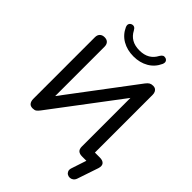

<svg xmlns="http://www.w3.org/2000/svg" viewBox="-299 -1055 1363 1363"><g transform="rotate(45 382.5 -373.5)"><path d="M703 136Q697 152 685.5 160Q674 168 661 168.5Q648 169 637 162.5Q626 156 621 143.5Q616 131 622 113L664 -14L680 0H616Q591 0 578 -11.5Q565 -23 565 -48V-566H587L178 -24Q165 -7 155 0Q145 7 126 7Q116 7 107.5 4Q99 1 93.5 -6Q88 -13 85 -22.5Q82 -32 82 -45V-663Q82 -686 95 -699Q108 -712 131 -712Q154 -712 166 -699Q178 -686 178 -663V-139H156L565 -682Q578 -699 589.5 -705.5Q601 -712 619 -712Q632 -712 641 -706.5Q650 -701 655.5 -690Q661 -679 661 -664V-61L636 -84H710Q741 -84 753.5 -68.5Q766 -53 757 -24ZM372 -760Q308 -760 259.5 -788Q211 -816 187 -869Q180 -886 185 -897Q190 -908 203 -913Q216 -917 226 -912Q236 -907 244 -892Q262 -857 293.5 -838.5Q325 -820 372 -820Q418 -820 449.5 -838.5Q481 -857 499 -892Q508 -907 517.5 -912Q527 -917 541 -913Q554 -908 558.5 -897Q563 -886 556 -869Q532 -816 483.5 -788Q435 -760 372 -760Z"/></g></svg>

Font: Nunito SemiBold
Style: Regular
Weight: 600
Designer: Vernon Adams
Foundry: Vernon Adams
Version: Version 3.602